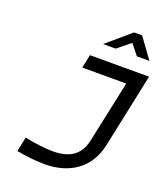

<svg xmlns="http://www.w3.org/2000/svg" viewBox="-158 -988 956 1105"><g transform="rotate(20 319.5 -435.5)"><path d="M266 -77C224 -77 155 -84 92 -98L73 -9C120 1 195 9 245 9C400 9 512 -69 543 -215L639 -670H277L260 -588H529L448 -208C427 -110 357 -77 266 -77ZM326 -756H403L482 -820L533 -756H610L520 -880H471Z"/></g></svg>

Font: LT Wave Mono
Style: Italic
Weight: 400
Designer: Daniel Lyons
Version: Version 2.5 (Glyphs App)